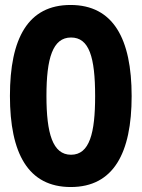

<svg xmlns="http://www.w3.org/2000/svg" viewBox="-20 -745 570 773"><path d="M265 8C437 8 510 -129 510 -358C510 -589 436 -725 264 -725C93 -725 20 -591 20 -359C20 -128 93 8 265 8ZM266 -122C192 -122 167 -208 167 -359C167 -510 192 -594 266 -594C339 -594 363 -515 363 -358C363 -210 341 -122 266 -122Z"/></svg>

Font: Noto Sans Mono Condensed ExtraBold
Style: Regular
Weight: 800
Width: 3
Designer: Monotype Design Team
Foundry: Monotype Imaging Inc.
Version: Version 2.014